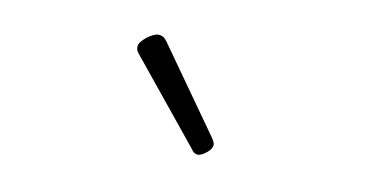

<svg xmlns="http://www.w3.org/2000/svg" viewBox="-37 -915 719 369"><g transform="rotate(10 322.5 -730.0)"><path d="M362 -623Q359 -623 355.5 -625Q352 -627 349 -632L218 -793Q214 -798 213 -800.5Q212 -803 212 -808Q212 -813 218.5 -820Q225 -827 233.5 -832Q242 -837 248 -837Q258 -837 265 -827L384 -659Q387 -654 388 -651.5Q389 -649 389 -647Q389 -639 379 -631Q369 -623 362 -623Z"/></g></svg>

Font: Playwrite US Modern ExtraLight
Style: Regular
Weight: 250
Designer: Veronika Burian, José Scaglione
Foundry: TypeTogether
Version: Version 1.003